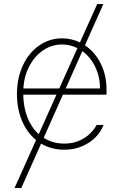

<svg xmlns="http://www.w3.org/2000/svg" viewBox="-20 -727 595 946"><path d="M398.4 -503.9Q447.8 -470.7 476.3 -413.6Q504.9 -356.4 504.9 -285.2V-260.7H290L195.3 -47.9Q239.7 -19.5 296.9 -19.5Q339.4 -19.5 371.8 -34.4Q404.3 -49.3 424.8 -70.1Q445.3 -90.8 456.1 -111.3H490.2Q479 -80.6 452.6 -52.7Q426.3 -24.9 386.2 -7.1Q346.2 10.7 296.9 10.7Q233.4 10.7 182.6 -19.5L85 199.2H51.8L157.7 -37.1Q112.8 -73.7 88.1 -132.6Q63.5 -191.4 63.5 -263.7Q63.5 -341.3 92.5 -404.1Q121.6 -466.8 172.4 -502.4Q223.1 -538.1 286.1 -538.1Q331.5 -538.1 374 -518.1L459 -707H489.3ZM170.9 -65.9 258.3 -260.7H94.7Q95.2 -200.2 114.7 -149.4Q134.3 -98.6 170.9 -65.9ZM272 -291 361.3 -489.7Q326.2 -507.8 286.1 -507.8Q235.4 -507.8 193.1 -479.5Q150.9 -451.2 124.8 -401.6Q98.6 -352.1 95.2 -291ZM472.7 -291Q472.7 -348.6 449.2 -397.5Q425.8 -446.3 385.7 -475.1L303.7 -291Z"/></svg>

Font: Pretendard GOV Thin
Style: Regular
Weight: 100
Designer: Base glyphs from Inter by Rasmus Andersson; Hangeul glyphs from Noto Sans CJK(Source Han Sans) by Jang Soo-young and Kan
Foundry: Kil Hyung-jin
Version: Version 1.309